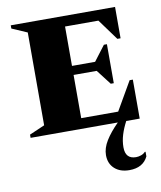

<svg xmlns="http://www.w3.org/2000/svg" viewBox="-88 -630 789 941"><g transform="rotate(-10 306.5 -160.0)"><path d="M30 0V-16L106 -49V-511L30 -544V-560H549V-404H533L457 -508H291V-312H406L463 -387H478V-193H463L406 -267H291V-52H475L557 -194H573V0H506Q489 32 479.5 63Q470 94 470 125Q470 183 523 183Q535 183 548 178.5Q561 174 569 165H573V188Q548 240 480 240Q434 240 406.5 215Q379 190 379 148Q379 113 401.5 76.5Q424 40 464 0Z"/></g></svg>

Font: Spectral SC ExtraBold
Style: Regular
Weight: 800
Designer: Jean-Baptiste Levee
Foundry: Production Type
Version: Version 2.001